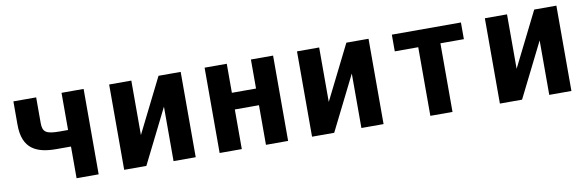

<svg xmlns="http://www.w3.org/2000/svg" viewBox="-43 -880 3698 1212"><g transform="rotate(-10 1806.0 -273.5)"><path d="M371.1 0H512.7V-547.4H371.1V-309.1H318.8C231.4 -309.1 208.5 -323.2 208.5 -382.3V-546.9H62.5V-397C62.5 -242.2 150.9 -203.1 278.3 -203.1H371.1Z M676.3 0H818.4L992.7 -349.1V0H1134.8V-546.9H992.7L818.4 -197.8V-546.9H676.3Z M1288.1 0H1430.2V-253.9H1585V0H1727.1V-546.9H1585V-360.8H1430.2V-546.9H1288.1Z M1880.4 0H2022.5L2196.8 -349.1V0H2338.9V-546.9H2196.8L2022.5 -197.8V-546.9H1880.4Z M2638.7 0H2780.8V-439.9H2931.2V-546.9H2488.3V-439.9H2638.7Z M3084.5 0H3226.6L3400.9 -349.1V0H3543V-546.9H3400.9L3226.6 -197.8V-546.9H3084.5Z"/></g></svg>

Font: Hack
Style: Bold
Weight: 700
Monospace: yes
Designer: Christopher Simpkins
Foundry: Christopher Simpkins
Version: Version 2.010